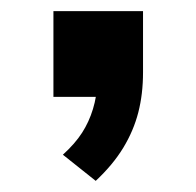

<svg xmlns="http://www.w3.org/2000/svg" viewBox="-20 -174 352 345"><path d="M152 151 93 104Q115 84 127.5 64.5Q140 45 147 22Q154 -1 155 -26L184 0H76V-154H237V-44Q237 -5 228.5 28Q220 61 201.5 91.5Q183 122 152 151Z"/></svg>

Font: Nunito Sans 10pt Expanded
Style: Bold
Weight: 700
Width: 7
Designer: Vernon Adams
Foundry: Vernon Adams
Version: Version 3.101;gftools[0.9.27]